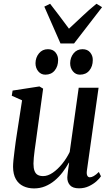

<svg xmlns="http://www.w3.org/2000/svg" viewBox="-20 -1014 602 1044"><path d="M165 10.5Q132.5 10.5 106.8 -1.8Q81 -14 66.2 -40Q51.5 -66 51 -106.5Q51 -122 53.2 -144.5Q55.5 -167 58.8 -192.5Q62 -218 65.2 -242Q68.5 -266 71.5 -284L100 -468.5L44 -493.5L48.5 -521.5L194.5 -544L214.5 -532L180.5 -284.5Q178 -265 174.8 -242.5Q171.5 -220 168.5 -197.8Q165.5 -175.5 163.8 -156.5Q162 -137.5 162 -124.5Q162 -99.5 167.8 -84.5Q173.5 -69.5 185.2 -63Q197 -56.5 214.5 -56.5Q240 -56.5 266.8 -74.8Q293.5 -93 317.8 -122.8Q342 -152.5 359 -187.5L408 -537H516L452.5 -86.5Q450 -68.5 454.5 -59.2Q459 -50 468.5 -50Q478 -50 490 -56.8Q502 -63.5 517.5 -79L529 -55.5Q522 -44 504.8 -28.5Q487.5 -13 463.2 -1.5Q439 10 409.5 10Q375.5 10 360.5 -7Q345.5 -24 346 -49.5Q346 -53 347 -62Q348 -71 349.5 -83Q351 -95 352.8 -107.2Q354.5 -119.5 356 -129L354.5 -129.5Q339.5 -102.5 320.2 -77.2Q301 -52 277.2 -32.2Q253.5 -12.5 225.5 -1Q197.5 10.5 165 10.5ZM226.5 -608Q203 -608 188 -626.2Q173 -644.5 173 -670.5Q173.5 -701.5 192 -724Q210.5 -746.5 240.5 -746.5Q268 -746.5 282.2 -728.5Q296.5 -710.5 296 -687.5Q296 -653.5 277.5 -630.8Q259 -608 226.5 -608ZM414.5 -608Q391.5 -608 376.5 -626.2Q361.5 -644.5 361.5 -670.5Q362 -701.5 380.2 -724Q398.5 -746.5 428.5 -746.5Q456 -746.5 470.5 -728.5Q485 -710.5 484.5 -687.5Q484.5 -653.5 466 -630.8Q447.5 -608 414.5 -608ZM309 -777.5 221 -978 252.5 -993.5Q277 -962.5 302.8 -928Q328.5 -893.5 355 -858Q392 -891.5 427.2 -925.5Q462.5 -959.5 504.5 -993.5L535 -975L382.5 -777.5Z"/></svg>

Font: Merriweather 72pt Medium
Style: Italic
Weight: 500
Italic angle: -7.8°
Version: Version 2.101